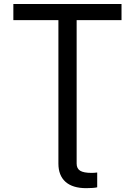

<svg xmlns="http://www.w3.org/2000/svg" viewBox="-20 -748 686 976"><path d="M418.5 208.5Q349.1 208.5 313 176.3Q276.9 144 276.9 83.5V-79.6H369.6V83.5Q369.6 108.9 387.5 119.9Q405.3 130.9 445.8 130.9Q451.2 130.9 459 130.4Q466.8 129.9 474.1 128.9V204.1Q466.8 206.1 451.9 207.3Q437 208.5 418.5 208.5ZM47.9 -645.5V-727.5H597.7V-645.5H369.6V0H276.9V-645.5Z"/></svg>

Font: Adwaita Sans
Style: Regular
Weight: 400
Designer: Rasmus Andersson
Foundry: rsms
Version: Version 4.001;git-9221beed3